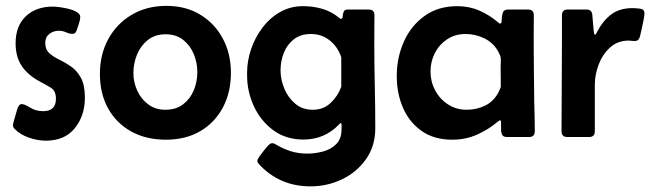

<svg xmlns="http://www.w3.org/2000/svg" viewBox="-20 -476 2259 667"><path d="M139.2 12.7Q111.3 12.7 81.1 2.4Q50.8 -7.8 30.8 -28.3Q24.9 -34.2 24.9 -41Q24.9 -43.9 28.1 -55.9Q31.2 -67.9 35.2 -80.6Q39.1 -93.3 40 -97.2Q42 -103 45.4 -108.6Q48.8 -114.3 56.2 -114.3Q65.4 -114.3 85 -102.1Q104.5 -89.8 129.9 -89.8Q174.3 -89.8 174.3 -132.8Q174.3 -160.6 156.5 -171.4Q138.7 -182.1 118.2 -192.9Q77.1 -214.8 55.7 -246.6Q34.2 -278.3 34.2 -325.7Q34.2 -385.7 69.6 -419.4Q105 -453.1 164.1 -453.1Q171.4 -453.1 186.8 -451.2Q202.1 -449.2 218.8 -445.1Q235.4 -440.9 247.1 -433.8Q258.8 -426.8 258.8 -417Q258.8 -407.7 254.9 -396.7Q251 -385.7 248.5 -376.5Q246.6 -370.1 243.2 -364.3Q239.7 -358.4 231.4 -358.4Q221.2 -358.4 209.5 -363.8Q197.8 -369.1 184.1 -369.1Q165.5 -369.1 151.4 -358.2Q137.2 -347.2 137.2 -327.1Q137.2 -304.2 151.1 -291.5Q165 -278.8 185.5 -269Q206.1 -259.3 226.6 -245.1Q247.1 -231 261 -205.8Q274.9 -180.7 274.9 -136.7Q274.9 -74.2 240 -30.8Q205.1 12.7 139.2 12.7Z M327.1 -219.2Q327.1 -287.1 356.2 -340.3Q385.3 -393.6 437.5 -424.6Q489.7 -455.6 558.1 -455.6Q625.5 -455.6 675.8 -425Q726.1 -394.5 754.2 -341.8Q782.2 -289.1 782.2 -223.1Q782.2 -155.3 754.4 -102.8Q726.6 -50.3 676 -20.5Q625.5 9.3 556.2 9.3Q487.3 9.3 435.8 -19.3Q384.3 -47.9 355.7 -99.1Q327.1 -150.4 327.1 -219.2ZM555.7 -356.9Q518.6 -356.9 493.7 -337.2Q468.8 -317.4 456.1 -286.6Q443.4 -255.9 443.4 -222.2Q443.4 -190.4 456.8 -161.1Q470.2 -131.8 495.1 -113.3Q520 -94.7 554.2 -94.7Q591.3 -94.7 616 -113.5Q640.6 -132.3 653.1 -162.1Q665.5 -191.9 665.5 -225.6Q665.5 -258.3 653.1 -288.3Q640.6 -318.4 616.2 -337.6Q591.8 -356.9 555.7 -356.9Z M1058.6 171.4Q951.7 171.4 880.4 95.2Q877.9 92.3 876 89.4Q874 86.4 874 82.5Q874 77.6 881.6 66.9Q889.2 56.2 898.2 45.2Q907.2 34.2 910.6 30.3Q914.1 26.9 917.5 24.2Q920.9 21.5 925.8 21.5Q929.7 21.5 932.9 22.9Q936 24.4 939 26.4Q964.8 41.5 991 49.6Q1017.1 57.6 1047.4 57.6Q1074.7 57.6 1102.1 50.3Q1129.4 43 1147.9 24.7Q1166.5 6.3 1166.5 -26.4Q1166.5 -28.8 1166.7 -38.6Q1167 -48.3 1164.1 -48.3Q1162.1 -48.3 1160.4 -46.4Q1158.7 -44.4 1157.7 -43.5Q1107.4 8.8 1034.2 8.8Q973.6 8.8 929.7 -23.4Q885.7 -55.7 862.1 -106.7Q838.4 -157.7 838.4 -213.9V-223.6Q838.4 -264.2 852.1 -304.7Q865.7 -345.2 891.4 -379.4Q917 -413.6 952.9 -434.1Q988.8 -454.6 1032.7 -454.6Q1067.4 -454.6 1099.6 -445.3Q1131.8 -436 1158.7 -413.6Q1161.6 -410.6 1165 -410.6Q1169.9 -410.6 1170.4 -418.7Q1170.9 -426.8 1173.8 -434.8Q1176.8 -442.9 1188 -442.9H1260.7Q1280.8 -442.9 1280.8 -422.9Q1280.8 -398.9 1280.5 -374.5Q1280.3 -350.1 1280.3 -325.7Q1280.3 -252 1282 -178.2Q1283.7 -104.5 1283.7 -30.3Q1283.7 31.2 1251.7 76.7Q1219.7 122.1 1168.5 146.7Q1117.2 171.4 1058.6 171.4ZM1066.4 -94.7Q1103.5 -94.7 1128.4 -118.2Q1153.3 -141.6 1165.5 -174.3V-276.4Q1165.5 -278.3 1162.1 -286.4Q1158.7 -294.4 1157.7 -295.9Q1143.1 -324.7 1117.7 -341.3Q1092.3 -357.9 1060.1 -357.9Q1024.4 -357.9 1001 -339.6Q977.5 -321.3 966.1 -292.5Q954.6 -263.7 954.6 -231.4Q954.6 -199.7 967.8 -168Q981 -136.2 1005.9 -115.5Q1030.8 -94.7 1066.4 -94.7Z M1551.3 9.3Q1487.8 9.3 1444.8 -21Q1401.9 -51.3 1380.1 -101.3Q1358.4 -151.4 1358.4 -210V-217.8Q1359.4 -279.3 1384 -333.5Q1408.7 -387.7 1455.6 -421.1Q1502.4 -454.6 1568.8 -454.6Q1609.9 -454.6 1645.3 -439.2Q1680.7 -423.8 1711.4 -397.5Q1714.8 -394 1717.3 -394Q1723.1 -394 1722.9 -406.2Q1722.7 -418.5 1726.3 -430.7Q1730 -442.9 1745.6 -442.9H1814.5Q1834.5 -442.9 1834.5 -422.9Q1834.5 -401.9 1834.2 -380.9Q1834 -359.9 1834 -338.9Q1834 -285.2 1834.7 -231Q1835.4 -176.8 1835.9 -123Q1836.4 -97.7 1837.2 -72Q1837.9 -46.4 1837.9 -20.5Q1837.9 0 1817.9 0H1741.2Q1728 0 1724.1 -8.5Q1720.2 -17.1 1720.7 -28.8Q1721.2 -40.5 1720.7 -49.8Q1720.7 -51.3 1720.2 -54.7Q1719.7 -58.1 1717.3 -58.1Q1715.3 -58.1 1713.6 -56.6Q1711.9 -55.2 1710.4 -54.2Q1676.3 -25.4 1636.7 -8.1Q1597.2 9.3 1551.3 9.3ZM1601.1 -94.7Q1635.7 -94.7 1665.3 -109.1Q1694.8 -123.5 1711.4 -154.8Q1712.4 -156.7 1716.1 -164.8Q1719.7 -172.9 1719.7 -174.8Q1719.7 -191.9 1719.5 -209Q1719.2 -226.1 1719.2 -242.7Q1719.2 -250.5 1719.7 -260Q1720.2 -269.5 1719.2 -276.9Q1718.8 -280.3 1715.6 -287.1Q1712.4 -293.9 1710.9 -296.9Q1693.8 -327.6 1662.6 -342.8Q1631.3 -357.9 1597.2 -357.9Q1561 -357.9 1533.7 -339.8Q1506.3 -321.8 1491 -292.2Q1475.6 -262.7 1475.6 -227.5Q1475.6 -192.4 1491.7 -162.1Q1507.8 -131.8 1536.4 -113.3Q1564.9 -94.7 1601.1 -94.7Z M2017.6 -442.9Q2036.1 -442.9 2037.6 -424.8L2042.5 -369.1Q2042.5 -368.7 2043.5 -362.1Q2044.4 -355.5 2046.9 -355.5Q2049.3 -355.5 2052 -360.8Q2054.7 -366.2 2055.2 -367.2Q2075.2 -404.8 2104 -426.3Q2132.8 -447.8 2176.8 -447.8Q2187 -447.8 2202.9 -446Q2218.8 -444.3 2218.8 -429.7Q2218.8 -422.4 2215.8 -406.7Q2212.9 -391.1 2209.2 -375.2Q2205.6 -359.4 2203.6 -351.1Q2201.7 -342.8 2197.5 -338.1Q2193.4 -333.5 2183.6 -333.5Q2178.7 -333.5 2174.1 -334.2Q2169.4 -335 2164.1 -335Q2125.5 -335 2099.1 -310.8Q2072.8 -286.6 2059.6 -251.5Q2046.4 -216.3 2046.4 -182.1V-20Q2046.4 0 2026.4 0H1950.7Q1930.7 0 1930.7 -20.5Q1930.7 -96.2 1931.4 -171.6Q1932.1 -247.1 1932.1 -322.3V-422.9Q1932.1 -442.9 1952.1 -442.9Z"/></svg>

Font: Belanosima
Style: Regular
Weight: 400
Designer: The DocRepair Project, Santiago Orozco
Foundry: Google
Version: Version 2.000